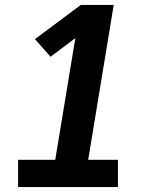

<svg xmlns="http://www.w3.org/2000/svg" viewBox="-20 -755 640 775"><path d="M53 0V-110H203L284 -601L184 -526L121 -597L306 -735H439L336 -110H456V0Z"/></svg>

Font: Iosevka Etoile XBdObl
Style: Regular
Weight: 800
Italic angle: -9°
Designer: Belleve Invis
Foundry: Belleve Invis
Version: Version 15.5.2; ttfautohint (v1.8.4)